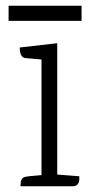

<svg xmlns="http://www.w3.org/2000/svg" viewBox="-20 -651 323 671"><path d="M10 -631H265V-578H10ZM234 0H52V-7Q52 -27 65 -32Q72 -35 125 -39V-443L69 -448Q49 -450 49 -485L180 -500V-41L257 -35Q260 0 234 0Z"/></svg>

Font: Karma Light
Style: Regular
Weight: 300
Designer: Joana Correia
Foundry: Indian Type Foundry
Version: Version 1.202;PS 1.0;hotconv 1.0.78;makeotf.lib2.5.61930; tt